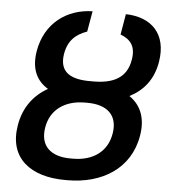

<svg xmlns="http://www.w3.org/2000/svg" viewBox="-54 -809 761 867"><g transform="rotate(5 326.5 -375.0)"><path d="M332.4 -346.2H343.4C433.6 -346.2 482.6 -301.1 469.1 -218.8C455.6 -134.2 390.3 -89.1 300.1 -89.1H289.1C198.9 -89.1 149.5 -134.2 163 -217.7C176.5 -301.1 242.2 -346.2 332.4 -346.2ZM39.1 -217.7C13.5 -66.8 117.2 9.9 273.1 9.9H284.1C439.3 9.9 567.5 -66.8 593 -218.8C606.9 -300.1 581.3 -358 529.5 -393.1C591.3 -424.4 635.7 -476.9 649.1 -558.2C670.8 -688.2 595.9 -757.5 481.5 -759.9L465.6 -666.5C512.1 -648.4 536.6 -618.6 525.9 -556.8C512.1 -470.9 446 -444.6 362.2 -444.6H345.5C263.1 -444.6 204.9 -470.2 218.8 -556.8C229.4 -618.6 263.5 -648.4 314.3 -666.5L330.6 -759.9C214.1 -757.5 116.5 -687.1 94.8 -558.2C81.3 -476.9 108.7 -424 160.5 -393.1C97.3 -357.6 52.6 -299.7 39.1 -217.7Z"/></g></svg>

Font: Magic Ui Pro Semi Bold
Style: Italic
Weight: 600
Italic angle: -9.39999°
Designer: Stefan Endress, Andreas Faust
Version: Version 1.000;FEAKit 1.0